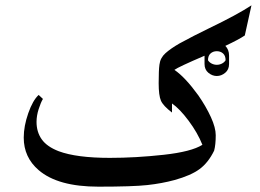

<svg xmlns="http://www.w3.org/2000/svg" viewBox="-20 -677 974 720"><path d="M898 -544Q876 -529 825 -505Q839 -491 839 -468V-437Q839 -416 824.5 -404Q810 -392 793 -392Q776 -392 761.5 -404Q747 -416 747 -437V-468Q649 -426 634 -415Q674 -388 724 -319Q753 -277 771 -237.5Q789 -198 789 -170Q789 -134 783 -112Q761 -67 728.5 -43Q696 -19 635 -2Q587 11 532.5 17Q478 23 349 23Q197 23 125 -39Q69 -87 69 -161Q69 -204 86 -252.5Q103 -301 125 -321L141 -306Q133 -293 125 -268Q117 -243 117 -220Q117 -182 136.5 -154.5Q156 -127 200 -110Q267 -85 392 -85Q489 -85 593.5 -96.5Q698 -108 739 -134Q721 -179 687.5 -224Q654 -269 625 -289V-255Q592 -280 583.5 -299.5Q575 -319 575 -365Q575 -415 578 -435Q581 -460 600.5 -477.5Q620 -495 653 -514Q706 -543 764 -571Q870 -622 923 -657ZM826 -451Q826 -468 816.5 -476.5Q807 -485 793 -485Q779 -485 769.5 -476.5Q760 -468 760 -451Q765 -443 774 -438.5Q783 -434 793 -434Q803 -434 812 -438.5Q821 -443 826 -451Z"/></svg>

Font: Katibeh
Style: Regular
Weight: 400
Designer: Arabic design by Kourosh Beigpour, Latin design by Eduardo Tunni, engineering by Lasse Fister
Version: Version 1.000